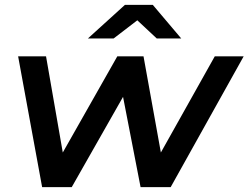

<svg xmlns="http://www.w3.org/2000/svg" viewBox="-20 -764 1015 784"><path d="M152 0 54 -534H168L250 -63H192L459 -534H566L651 -63H593L857 -534H975L677 0H554L473 -417H510L273 0ZM339 -607 490 -744H604L720 -607H620L497 -722H594L444 -607Z"/></svg>

Font: MOST Montserrat SemiBold
Style: Italic
Weight: 600
Italic angle: -11.3°
Designer: Julieta Ulanovsky
Foundry: Julieta Ulanovsky
Version: Version 8.000;March 11, 2024;FontCreator 15.0.0.2926 64-bit